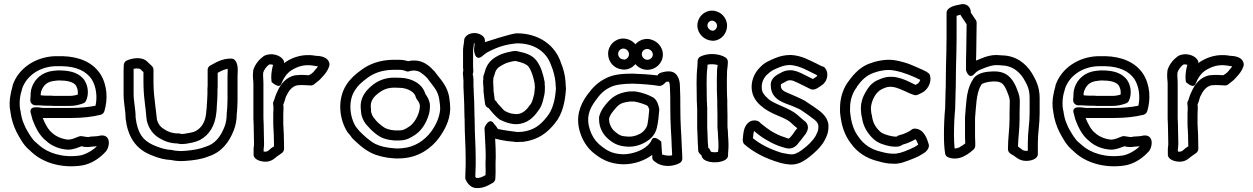

<svg xmlns="http://www.w3.org/2000/svg" viewBox="-20 -794 6243 957"><path d="M32 -236C36 -202 48 -165 62 -137C62 -136 63 -136 63 -135C79 -106 96 -71 128 -45C131 -43 133 -39 142 -32C196 16 285 46 387 31C432 24 471 -2 497 -28C502 -33 512 -41 518 -57C532 -97 514 -127 474 -117C461 -114 453 -115 430 -113C429 -113 428 -112 427 -112C416 -110 416 -111 402 -113L389 -115C385 -116 379 -116 374 -114C357 -107 336 -98 321 -98C290 -100 257 -115 241 -131C222 -145 205 -175 193 -206H336C389 -206 438 -211 482 -222C489 -224 497 -230 500 -239C518 -297 516 -370 479 -427C439 -486 370 -512 292 -514H255C159 -511 73 -456 43 -369V-366C41 -359 39 -350 36 -339L33 -324C27 -296 26 -265 32 -236ZM81 -245C77 -264 77 -294 81 -314L84 -329C86 -337 89 -344 91 -354C114 -418 178 -461 255 -464H292C361 -462 409 -440 437 -399C460 -362 466 -310 456 -267C420 -260 380 -256 336 -256H195C188 -256 184 -258 170 -259H158C158 -259 121 -262 135 -225C137 -220 138 -210 142 -198C156 -161 176 -118 210 -92C237 -66 278 -50 319 -48H320C345 -48 370 -59 386 -65L393 -64C394 -64 394 -63 394 -63C407 -61 420 -60 436 -63C448 -64 455 -64 463 -65C444 -46 408 -24 379 -19C291 -6 218 -32 175 -70C172 -73 169 -76 160 -83C140 -99 124 -128 107 -158C103 -167 102 -170 99 -177C90 -196 85 -220 82 -243C82 -244 81 -244 81 -245ZM131 -294C131 -279 145 -269 156 -269H175C189 -268 200 -267 215 -267H233C244 -266 250 -266 258 -266H326C352 -266 374 -271 395 -279C401 -281 405 -285 408 -290C425 -323 421 -376 391 -406C362 -436 318 -443 275 -443H267C261 -442 253 -442 245 -441C193 -435 154 -404 138 -357V-355C133 -346 132 -320 132 -309C131 -302 131 -298 131 -294ZM183 -319C183 -324 183 -330 184 -333C184 -334 185 -336 185 -338C196 -369 214 -387 252 -391H253C256 -392 261 -392 272 -393H275C314 -393 342 -386 355 -372C364 -363 371 -339 367 -322C356 -319 342 -316 326 -316H258C250 -316 244 -316 238 -317H215C203 -317 196 -318 183 -319Z M596 -325C596 -280 606 -242 606 -207V-204C616 -118 652 -57 724 -25C750 -14 780 -2 814 2H817C819 2 822 3 829 3C842 6 864 9 882 9C892 9 898 8 902 8H904C946 5 984 0 1018 -14C1085 -35 1123 -87 1145 -144C1154 -167 1160 -193 1160 -225C1163 -248 1163 -269 1164 -293V-412C1164 -422 1165 -433 1165 -445C1166 -457 1162 -502 1133 -502C1084 -503 1051 -479 1029 -468C1021 -464 1015 -456 1015 -446V-366C1015 -360 1014 -357 1014 -355V-327C1014 -308 1012 -293 1011 -272L1010 -254C1009 -248 1008 -239 1008 -237V-235C1004 -185 985 -157 954 -140C941 -134 922 -131 898 -127C893 -127 889 -126 887 -126C887 -126 875 -128 872 -129H867C839 -129 819 -137 801 -148L800 -149C782 -159 769 -173 762 -199C759 -221 757 -250 753 -277L751 -296C747 -323 745 -358 745 -390V-446C745 -462 733 -468 723 -478L715 -486C685 -516 633 -502 611 -492C603 -488 597 -479 597 -470L596 -442ZM646 -325V-451C664 -455 678 -451 679 -450L687 -442C689 -440 693 -437 695 -435V-390C695 -356 697 -319 701 -290L703 -271V-270C707 -247 708 -217 712 -190C712 -189 713 -188 713 -188C723 -149 747 -121 775 -105C798 -91 829 -79 864 -79L872 -77H877C877 -77 877 -76 886 -76C895 -76 899 -77 900 -77H904C928 -81 951 -84 976 -96C1025 -122 1052 -170 1058 -230C1059 -239 1059 -243 1060 -248V-251L1061 -270C1062 -289 1064 -304 1064 -327V-348C1065 -356 1065 -361 1065 -366V-431C1083 -441 1098 -448 1115 -451V-446C1115 -437 1114 -425 1114 -412V-295C1113 -269 1113 -250 1110 -230V-227C1110 -202 1106 -179 1099 -162C1079 -111 1051 -76 1003 -62C1002 -62 1001 -61 1000 -61C976 -51 939 -45 901 -42C891 -42 887 -41 882 -41C869 -41 849 -43 838 -46C836 -46 833 -47 832 -47C830 -47 826 -48 819 -48C791 -52 768 -61 744 -71C690 -95 665 -134 656 -208C656 -252 646 -288 646 -325Z M1242 -442C1238 -413 1243 -394 1243 -377V-204C1244 -180 1245 -161 1245 -137C1245 -118 1246 -100 1246 -85V-83C1247 -77 1245 -64 1244 -52V-23C1244 1 1278 12 1304 12C1322 12 1337 5 1348 -4L1359 -13C1368 -19 1378 -26 1386 -32C1391 -36 1396 -44 1396 -52C1396 -69 1395 -87 1395 -102C1395 -113 1395 -123 1394 -136C1394 -151 1392 -163 1392 -175V-226C1393 -239 1393 -253 1393 -262C1393 -264 1393 -267 1392 -269V-273C1400 -290 1403 -310 1407 -316C1407 -317 1409 -318 1409 -319C1420 -343 1437 -364 1462 -369C1491 -372 1513 -368 1529 -368C1535 -368 1542 -370 1547 -375C1550 -378 1557 -382 1562 -387C1572 -394 1579 -402 1586 -410C1599 -423 1614 -442 1621 -464C1622 -468 1623 -473 1622 -477C1614 -519 1556 -515 1550 -516L1549 -517C1490 -526 1443 -510 1405 -486C1401 -483 1400 -482 1396 -479C1397 -485 1395 -491 1391 -497C1375 -520 1333 -532 1299 -517C1298 -516 1295 -515 1294 -514C1272 -498 1253 -476 1243 -447C1243 -446 1242 -444 1242 -442ZM1292 -433C1298 -449 1308 -462 1321 -472C1327 -474 1334 -473 1341 -471C1336 -451 1332 -432 1332 -408C1332 -396 1334 -387 1334 -385C1334 -385 1372 -349 1382 -376C1392 -402 1409 -429 1433 -444C1464 -463 1497 -474 1541 -467C1551 -465 1559 -464 1565 -463C1560 -456 1556 -451 1550 -445C1546 -438 1538 -431 1533 -427C1529 -424 1523 -421 1520 -419C1506 -420 1483 -422 1455 -419H1453C1403 -410 1377 -370 1364 -341C1351 -316 1348 -297 1345 -292C1341 -286 1340 -277 1342 -271C1342 -269 1343 -261 1343 -259C1343 -249 1343 -241 1342 -229V-175C1342 -157 1344 -147 1344 -135V-133C1345 -125 1345 -113 1345 -102C1345 -90 1346 -76 1346 -65C1340 -61 1335 -57 1330 -54C1329 -54 1328 -52 1328 -52L1316 -42C1315 -41 1308 -38 1304 -38C1301 -38 1297 -38 1294 -39V-49C1295 -60 1297 -74 1296 -86C1296 -105 1295 -120 1295 -137C1295 -161 1294 -184 1293 -206V-377C1293 -401 1290 -415 1292 -433Z M1707 -372C1659 -299 1671 -197 1713 -134C1721 -126 1728 -116 1733 -109C1734 -108 1734 -107 1735 -106C1760 -81 1791 -52 1830 -32C1863 -16 1901 -8 1939 -5H1946C1948 -5 1950 -4 1952 -4H1962C1972 -4 1979 -5 1984 -5H1986C2069 -11 2130 -55 2169 -108C2197 -147 2221 -192 2224 -247V-249C2224 -266 2223 -283 2220 -302C2212 -367 2173 -400 2149 -434C2149 -435 2148 -436 2147 -437C2134 -451 2121 -464 2104 -475C2076 -493 2044 -496 2014 -489C2002 -493 1986 -496 1968 -496H1938C1875 -495 1821 -476 1779 -444C1752 -424 1726 -402 1707 -372ZM1749 -344C1764 -368 1782 -384 1809 -404C1843 -430 1885 -445 1938 -446H1968C1984 -446 1992 -444 2005 -439C2010 -437 2016 -437 2021 -439C2038 -445 2061 -443 2076 -433C2088 -425 2100 -415 2110 -404C2140 -362 2164 -343 2170 -295V-294C2173 -279 2174 -263 2174 -250C2171 -209 2153 -171 2129 -138C2096 -94 2047 -60 1983 -55C1973 -55 1968 -54 1962 -54H1955C1949 -55 1943 -55 1942 -55C1907 -58 1877 -64 1852 -76C1824 -90 1795 -117 1772 -140C1765 -149 1758 -157 1754 -162C1722 -212 1715 -293 1749 -344ZM1779 -244C1780 -208 1797 -181 1814 -164C1828 -148 1841 -136 1857 -124C1884 -103 1912 -97 1944 -94H1972C2006 -94 2029 -109 2046 -120C2081 -142 2104 -180 2116 -219C2122 -236 2123 -252 2123 -269V-271C2121 -295 2109 -314 2100 -326C2085 -379 2030 -403 1982 -406H1980C1972 -406 1963 -407 1951 -407H1940C1900 -406 1868 -393 1842 -374C1808 -348 1770 -309 1779 -244ZM1829 -246V-250C1823 -291 1842 -312 1872 -334C1890 -347 1911 -356 1940 -357H1951C1959 -357 1967 -356 1979 -356C2018 -353 2048 -332 2052 -311C2053 -307 2055 -303 2057 -300C2066 -288 2071 -281 2073 -268C2073 -256 2071 -244 2068 -235C2058 -203 2040 -176 2018 -162C2001 -151 1990 -144 1972 -144H1947C1919 -147 1902 -152 1887 -164C1871 -176 1863 -183 1851 -197L1850 -199C1839 -210 1829 -227 1829 -246Z M2288 -455C2288 -453 2289 -451 2289 -449V-441C2285 -428 2289 -418 2289 -406V-402C2290 -397 2290 -393 2290 -386V-358C2290 -355 2291 -349 2291 -341V-340C2293 -299 2295 -256 2295 -215V-213C2296 -205 2296 -195 2296 -184C2296 -125 2301 -67 2301 -10V30C2301 51 2299 70 2299 93C2299 97 2301 103 2304 107C2307 111 2318 138 2349 143H2351C2392 147 2421 125 2435 118C2443 114 2449 105 2449 96C2450 74 2451 54 2450 29C2450 17 2450 5 2451 -8V-10C2451 -42 2450 -72 2448 -103C2467 -98 2486 -94 2507 -91C2523 -89 2541 -88 2553 -86H2557C2567 -86 2575 -87 2578 -87H2587C2664 -97 2709 -133 2747 -181C2783 -225 2797 -285 2801 -352V-354C2801 -358 2800 -362 2800 -363C2800 -370 2799 -379 2799 -382V-384C2797 -421 2787 -454 2776 -481C2748 -568 2666 -628 2556 -628H2554C2525 -626 2397 -584 2397 -584V-593C2397 -598 2395 -605 2391 -609C2371 -634 2323 -638 2300 -610C2297 -607 2295 -602 2294 -598C2293 -589 2293 -583 2292 -580V-578C2291 -570 2288 -558 2288 -543ZM2336 -425C2338 -429 2339 -432 2339 -436V-442C2339 -446 2339 -455 2338 -458V-543C2338 -549 2341 -561 2342 -573V-578H2346C2345 -567 2344 -560 2343 -550V-543C2343 -541 2343 -537 2346 -527C2346 -527 2354 -488 2386 -516C2394 -523 2402 -529 2407 -532C2451 -556 2496 -573 2557 -578C2648 -578 2707 -532 2728 -465C2728 -464 2729 -464 2729 -464C2738 -441 2747 -409 2749 -381C2749 -372 2750 -367 2750 -362C2750 -358 2751 -354 2751 -353C2747 -291 2733 -245 2707 -213C2674 -171 2643 -145 2582 -137H2578C2570 -137 2563 -136 2559 -136C2522 -141 2495 -144 2462 -151C2459 -154 2456 -163 2443 -176C2443 -176 2427 -209 2403 -173C2399 -167 2395 -161 2395 -152C2397 -105 2401 -57 2401 -11C2400 5 2400 17 2400 31C2401 49 2401 63 2400 79C2383 88 2371 94 2356 93C2351 92 2354 94 2349 86C2349 69 2351 52 2351 30V-10C2351 -69 2346 -127 2346 -184C2346 -195 2346 -205 2345 -216C2345 -260 2343 -302 2341 -342C2341 -350 2341 -358 2340 -364V-386C2340 -392 2340 -401 2339 -408V-411C2339 -415 2336 -422 2336 -425ZM2388 -379C2388 -377 2389 -374 2389 -369V-366C2390 -359 2390 -351 2390 -341V-339C2392 -318 2395 -295 2398 -275C2400 -265 2407 -258 2416 -255C2417 -254 2418 -252 2419 -251C2432 -234 2443 -223 2453 -213C2458 -209 2465 -201 2476 -195H2477C2490 -189 2504 -183 2521 -179C2523 -179 2525 -178 2526 -178C2528 -178 2538 -175 2553 -175C2607 -176 2641 -210 2661 -240C2682 -265 2686 -291 2691 -312C2696 -330 2696 -345 2696 -356V-365C2696 -367 2695 -369 2695 -371V-384C2688 -421 2678 -460 2654 -492C2631 -522 2594 -531 2566 -537C2562 -538 2558 -540 2550 -540C2549 -540 2540 -539 2538 -539H2536C2534 -539 2532 -538 2531 -538C2517 -535 2501 -532 2485 -526H2483C2457 -514 2421 -498 2404 -458C2397 -443 2395 -428 2392 -422C2392 -421 2391 -421 2391 -420C2388 -411 2389 -405 2389 -401V-398C2388 -396 2388 -393 2388 -391ZM2438 -387C2439 -391 2439 -399 2439 -401V-405C2445 -419 2447 -432 2450 -438C2459 -458 2475 -466 2504 -480C2513 -483 2525 -486 2539 -489H2541C2543 -489 2545 -489 2549 -490C2551 -490 2550 -490 2554 -489C2582 -483 2605 -474 2614 -462C2629 -442 2638 -413 2645 -377C2645 -373 2645 -368 2646 -362V-356C2646 -353 2644 -333 2643 -328V-326C2635 -296 2632 -281 2620 -269C2603 -244 2584 -226 2553 -225C2549 -225 2543 -227 2529 -228C2520 -230 2510 -234 2500 -239C2497 -241 2493 -243 2487 -249C2477 -262 2465 -272 2459 -280C2457 -283 2455 -289 2446 -296C2444 -311 2442 -326 2440 -342C2440 -351 2440 -358 2439 -370C2439 -374 2439 -378 2438 -387Z M2872 -132C2884 -95 2903 -64 2931 -38C2972 -3 3015 23 3086 25C3144 25 3195 5 3231 -22V-9C3231 -1 3236 7 3243 11L3258 21C3292 40 3340 35 3369 18C3376 14 3381 5 3381 -4L3380 -31C3379 -44 3379 -55 3378 -69L3377 -93C3377 -108 3375 -127 3374 -148C3372 -194 3371 -212 3371 -259C3371 -299 3371 -326 3369 -363C3369 -379 3367 -400 3355 -417C3333 -451 3288 -435 3275 -432C3268 -430 3261 -426 3257 -418C3219 -423 3168 -426 3134 -427C3086 -427 3037 -424 2998 -403C2959 -383 2935 -359 2907 -321C2870 -270 2847 -209 2872 -132ZM2920 -148C2901 -207 2916 -248 2947 -291C2973 -327 2989 -343 3021 -359H3022C3044 -372 3090 -377 3134 -377C3171 -376 3230 -372 3263 -366C3279 -363 3293 -378 3299 -385V-386C3307 -387 3312 -387 3314 -387C3316 -384 3319 -373 3319 -362V-361C3321 -326 3321 -299 3321 -259C3321 -212 3322 -192 3324 -146C3325 -123 3327 -106 3327 -93L3328 -66V-65C3329 -56 3329 -42 3330 -29V-20C3309 -15 3292 -21 3280 -24C3279 -48 3278 -62 3276 -88C3276 -88 3238 -126 3227 -94C3224 -86 3214 -74 3208 -69C3185 -46 3134 -25 3086 -25C3028 -27 3002 -45 2965 -76C2944 -95 2930 -118 2920 -148ZM2966 -199C2966 -156 2987 -122 3012 -101C3040 -77 3065 -65 3109 -63H3118C3157 -63 3192 -80 3213 -96C3233 -110 3248 -132 3254 -157C3261 -186 3264 -220 3266 -247C3266 -250 3266 -253 3265 -255C3262 -268 3258 -293 3235 -309H3234C3212 -322 3178 -333 3154 -337C3140 -340 3127 -338 3117 -338H3114C3057 -330 3029 -310 2999 -273C2982 -253 2973 -235 2968 -218C2965 -210 2966 -204 2966 -199ZM3011 -526C3011 -486 3040 -452 3081 -448C3082 -448 3086 -447 3089 -447C3133 -447 3165 -483 3165 -524C3165 -567 3131 -600 3089 -602H3087C3045 -602 3011 -568 3011 -526ZM3016 -199V-204C3019 -214 3025 -227 3037 -241C3065 -275 3071 -281 3119 -288H3143C3144 -288 3144 -287 3145 -287C3161 -285 3195 -274 3207 -267C3209 -265 3212 -262 3216 -247C3214 -222 3211 -191 3206 -169C3204 -160 3191 -142 3184 -137C3172 -125 3142 -113 3118 -113H3111C3075 -115 3068 -119 3044 -139C3029 -152 3016 -174 3016 -199ZM3061 -526C3061 -540 3073 -552 3087 -552H3088C3103 -551 3115 -539 3115 -524C3115 -510 3105 -499 3093 -497C3090 -498 3089 -498 3087 -498C3074 -498 3061 -510 3061 -526ZM3129 -524C3129 -481 3164 -446 3207 -446C3248 -446 3284 -479 3284 -522C3284 -564 3249 -598 3207 -600C3163 -600 3129 -567 3129 -524ZM3179 -524C3179 -539 3191 -550 3207 -550C3222 -549 3234 -536 3234 -522C3234 -509 3222 -496 3207 -496C3192 -496 3179 -509 3179 -524Z M3452 -381C3452 -359 3453 -320 3453 -300C3453 -292 3453 -286 3454 -275C3454 -270 3454 -264 3455 -254V-166C3455 -157 3455 -150 3456 -138C3456 -121 3458 -95 3458 -82V-80C3459 -70 3460 -55 3460 -45C3460 -34 3468 -27 3476 -20L3477 -18C3480 7 3517 15 3542 15C3569 15 3609 7 3609 -20V-28C3609 -37 3611 -47 3611 -61V-77C3611 -90 3610 -103 3609 -116L3608 -140V-142C3607 -151 3606 -158 3606 -164V-221C3606 -237 3605 -256 3605 -270V-295C3603 -321 3603 -364 3603 -394C3603 -409 3604 -425 3604 -442C3605 -452 3608 -470 3608 -486C3608 -494 3604 -502 3597 -507C3565 -528 3508 -531 3471 -512C3463 -508 3457 -500 3457 -490V-481C3457 -478 3456 -474 3456 -463C3453 -438 3452 -409 3452 -381ZM3456 -667C3456 -626 3490 -593 3530 -591H3540C3578 -596 3604 -629 3604 -666C3604 -707 3570 -741 3529 -741C3489 -741 3456 -708 3456 -667ZM3502 -381C3502 -408 3503 -436 3506 -459V-462C3506 -464 3507 -470 3507 -472C3524 -475 3544 -474 3557 -470C3556 -460 3555 -453 3554 -445V-443C3554 -430 3553 -411 3553 -394C3553 -364 3553 -322 3555 -292V-270C3555 -254 3556 -235 3556 -221V-164C3556 -154 3557 -144 3558 -137L3559 -112C3560 -99 3561 -88 3561 -77V-61C3561 -55 3560 -47 3559 -37C3554 -36 3549 -35 3542 -35C3536 -35 3528 -36 3523 -38C3521 -43 3517 -54 3511 -57L3510 -58C3510 -68 3509 -75 3508 -83C3508 -101 3506 -125 3506 -139V-142C3505 -149 3505 -157 3505 -166V-259C3504 -265 3504 -271 3504 -277V-280C3503 -286 3503 -292 3503 -300C3503 -322 3502 -361 3502 -381ZM3506 -667C3506 -680 3517 -691 3529 -691C3542 -691 3554 -679 3554 -666C3554 -653 3545 -643 3535 -641H3531C3519 -642 3506 -654 3506 -667Z M3682 -96C3682 -90 3684 -80 3690 -75C3739 -32 3799 -3 3864 16C3864 16 3865 17 3866 17C3884 21 3911 29 3940 25C3970 21 3997 2 4013 -11C4040 -32 4070 -59 4089 -92C4098 -110 4107 -126 4109 -151V-155C4114 -204 4078 -233 4050 -252C4032 -266 4012 -277 3997 -288C3996 -288 3996 -290 3995 -290C3979 -299 3965 -305 3950 -312C3901 -335 3872 -338 3872 -366V-369C3871 -374 3872 -375 3893 -385C3894 -385 3895 -386 3896 -387C3902 -391 3909 -394 3918 -394C3931 -394 3939 -389 3957 -381C3976 -371 3997 -362 4020 -350C4040 -340 4064 -361 4074 -368C4101 -383 4115 -425 4093 -454C4090 -459 4085 -462 4079 -463C4073 -464 4064 -471 4048 -478C4013 -494 3977 -517 3922 -520H3920C3890 -520 3864 -513 3843 -504C3818 -493 3792 -484 3769 -459C3738 -430 3723 -387 3727 -349C3730 -314 3750 -285 3774 -266C3814 -229 3875 -214 3907 -194L3908 -193C3917 -188 3926 -179 3937 -169C3944 -163 3947 -160 3954 -155C3952 -152 3947 -146 3944 -143C3936 -131 3931 -123 3922 -113L3912 -103C3902 -105 3887 -112 3873 -116C3851 -125 3826 -137 3799 -158C3787 -168 3773 -177 3766 -185C3763 -188 3759 -191 3754 -192C3712 -202 3693 -166 3688 -144C3684 -126 3683 -108 3682 -96ZM3733 -105C3734 -120 3736 -135 3739 -141C3772 -111 3819 -83 3856 -69C3857 -69 3858 -68 3858 -68C3870 -64 3884 -59 3900 -55C3935 -47 3955 -75 3958 -78V-79C3969 -91 3977 -102 3985 -113C3992 -121 4025 -157 3994 -188C3993 -189 3992 -190 3991 -190C3982 -197 3978 -201 3971 -207C3962 -215 3948 -228 3933 -237C3889 -264 3834 -278 3807 -303L3806 -305C3790 -318 3778 -334 3777 -353C3775 -377 3783 -403 3804 -423C3805 -423 3806 -424 3806 -424C3820 -439 3836 -447 3863 -458C3880 -465 3898 -470 3919 -470C3970 -466 4008 -440 4053 -419C4052 -415 4050 -412 4050 -412C4049 -412 4049 -411 4048 -411C4041 -407 4035 -402 4032 -400C4011 -411 3995 -418 3980 -426C3979 -426 3978 -427 3978 -427C3964 -433 3945 -444 3918 -444C3898 -444 3881 -437 3870 -430C3854 -422 3818 -405 3822 -365C3824 -292 3899 -279 3928 -266C3943 -259 3958 -254 3970 -247C3989 -234 4005 -224 4019 -213C4020 -213 4021 -211 4021 -211C4048 -193 4061 -180 4059 -159V-154C4057 -138 4053 -132 4045 -116C4031 -92 4008 -70 3983 -51C3969 -40 3948 -27 3934 -25C3920 -23 3898 -28 3877 -32C3821 -49 3772 -73 3733 -105Z M4167 -235C4173 -171 4188 -122 4222 -78C4252 -36 4298 -4 4358 10C4379 16 4403 22 4432 22H4448C4472 20 4491 12 4508 6C4528 -2 4545 -8 4562 -17L4563 -18C4580 -28 4601 -36 4609 -60C4610 -64 4611 -70 4609 -75C4603 -93 4589 -153 4538 -153C4534 -153 4526 -151 4520 -145C4511 -138 4488 -126 4462 -120C4457 -118 4452 -116 4449 -113H4441C4438 -113 4433 -114 4426 -115C4401 -120 4379 -127 4367 -138C4344 -159 4330 -183 4326 -218C4326 -219 4325 -221 4325 -222L4323 -229C4323 -236 4321 -247 4321 -249V-258C4324 -293 4343 -326 4361 -340C4366 -345 4379 -352 4393 -357C4441 -375 4492 -333 4538 -320C4551 -317 4563 -326 4572 -330C4601 -342 4625 -381 4616 -416C4615 -421 4612 -427 4607 -430C4602 -434 4595 -439 4583 -444C4567 -451 4546 -461 4519 -472C4499 -480 4475 -487 4450 -492C4407 -501 4361 -494 4319 -479C4270 -463 4237 -427 4211 -391C4185 -358 4167 -310 4167 -256ZM4217 -238V-256C4217 -300 4232 -336 4251 -360V-362C4274 -394 4299 -419 4335 -431C4371 -444 4407 -449 4440 -442C4490 -432 4530 -414 4567 -396C4564 -386 4556 -378 4554 -377C4553 -377 4552 -375 4551 -375C4548 -374 4545 -372 4543 -371C4513 -384 4445 -430 4375 -403C4362 -398 4344 -392 4329 -379C4308 -362 4296 -338 4286 -319C4277 -301 4272 -280 4271 -260V-249C4271 -238 4273 -228 4273 -225C4273 -220 4275 -215 4276 -210C4282 -164 4304 -129 4333 -102C4357 -79 4391 -70 4418 -65C4425 -64 4432 -63 4441 -63H4450C4463 -63 4474 -69 4479 -73C4505 -80 4528 -91 4543 -100C4548 -95 4553 -84 4557 -73C4553 -70 4545 -65 4538 -61C4525 -54 4509 -48 4490 -40C4475 -34 4460 -30 4445 -28H4432C4409 -28 4393 -32 4370 -38C4322 -49 4286 -74 4262 -108C4235 -143 4223 -179 4217 -238Z M4685 -123C4685 -90 4686 -58 4691 -28C4692 -20 4698 -13 4706 -10C4735 2 4767 -5 4788 -17C4806 -26 4820 -38 4832 -48C4837 -53 4841 -60 4841 -67V-90C4840 -94 4841 -99 4840 -114V-206C4842 -234 4845 -268 4848 -296L4850 -307V-311C4850 -312 4851 -313 4851 -314C4855 -336 4861 -356 4872 -373C4877 -379 4901 -387 4929 -388H4938C4974 -388 4984 -373 4998 -342C5005 -324 5011 -311 5013 -294V-284C5013 -267 5012 -248 5012 -229V-200C5012 -152 5004 -104 5004 -51C5004 -44 5007 -36 5013 -31C5020 -25 5025 -23 5026 -22C5027 -21 5029 -21 5030 -20L5050 -6C5061 2 5077 8 5094 8C5119 8 5153 -1 5153 -26V-83C5153 -129 5162 -176 5162 -229V-305C5162 -363 5142 -397 5123 -430C5093 -478 5044 -517 4974 -518C4972 -518 4966 -519 4961 -519C4912 -524 4876 -504 4845 -492V-495L4846 -535C4846 -585 4848 -630 4848 -680C4848 -684 4847 -690 4844 -694L4819 -731C4820 -758 4797 -782 4763 -771C4745 -768 4698 -759 4698 -730V-608C4698 -584 4697 -562 4697 -535C4697 -508 4695 -482 4695 -453C4695 -427 4694 -398 4694 -371C4694 -361 4694 -351 4693 -341V-339C4693 -311 4691 -287 4691 -256C4687 -213 4685 -168 4685 -123ZM4735 -123C4735 -167 4737 -211 4741 -253V-255C4741 -281 4743 -308 4743 -338C4744 -350 4744 -361 4744 -371C4744 -396 4745 -425 4745 -453C4745 -480 4747 -506 4747 -535C4747 -560 4748 -582 4748 -608V-715C4753 -717 4760 -719 4767 -721L4770 -715L4798 -673C4798 -626 4796 -583 4796 -535L4795 -495V-444C4795 -444 4809 -392 4839 -428C4847 -437 4859 -445 4872 -449C4873 -449 4873 -450 4874 -450C4901 -461 4929 -472 4957 -469H4965C4967 -469 4969 -468 4971 -468C5021 -468 5057 -441 5081 -404C5100 -371 5112 -351 5112 -305V-229C5112 -182 5103 -135 5103 -83V-43C5100 -42 5097 -42 5094 -42C5087 -42 5081 -44 5078 -46L5060 -59C5056 -62 5055 -63 5054 -64C5055 -108 5062 -151 5062 -200V-229C5062 -246 5063 -265 5063 -284V-297C5061 -324 5051 -344 5044 -362C5027 -400 5000 -438 4938 -438H4929C4898 -437 4855 -433 4832 -403V-402C4816 -379 4806 -350 4802 -326C4799 -315 4800 -315 4800 -313L4798 -303V-302C4795 -273 4792 -240 4790 -209V-110C4791 -105 4790 -97 4791 -86V-79C4781 -71 4773 -66 4765 -62C4764 -62 4764 -60 4763 -60C4760 -58 4747 -54 4738 -54C4736 -75 4735 -98 4735 -123Z M5230 -236C5234 -202 5246 -165 5260 -137C5260 -136 5261 -136 5261 -135C5277 -106 5294 -71 5326 -45C5329 -43 5331 -39 5340 -32C5394 16 5483 46 5585 31C5630 24 5669 -2 5695 -28C5700 -33 5710 -41 5716 -57C5730 -97 5712 -127 5672 -117C5659 -114 5651 -115 5628 -113C5627 -113 5626 -112 5625 -112C5614 -110 5614 -111 5600 -113L5587 -115C5583 -116 5577 -116 5572 -114C5555 -107 5534 -98 5519 -98C5488 -100 5455 -115 5439 -131C5420 -145 5403 -175 5391 -206H5534C5587 -206 5636 -211 5680 -222C5687 -224 5695 -230 5698 -239C5716 -297 5714 -370 5677 -427C5637 -486 5568 -512 5490 -514H5453C5357 -511 5271 -456 5241 -369V-366C5239 -359 5237 -350 5234 -339L5231 -324C5225 -296 5224 -265 5230 -236ZM5279 -245C5275 -264 5275 -294 5279 -314L5282 -329C5284 -337 5287 -344 5289 -354C5312 -418 5376 -461 5453 -464H5490C5559 -462 5607 -440 5635 -399C5658 -362 5664 -310 5654 -267C5618 -260 5578 -256 5534 -256H5393C5386 -256 5382 -258 5368 -259H5356C5356 -259 5319 -262 5333 -225C5335 -220 5336 -210 5340 -198C5354 -161 5374 -118 5408 -92C5435 -66 5476 -50 5517 -48H5518C5543 -48 5568 -59 5584 -65L5591 -64C5592 -64 5592 -63 5592 -63C5605 -61 5618 -60 5634 -63C5646 -64 5653 -64 5661 -65C5642 -46 5606 -24 5577 -19C5489 -6 5416 -32 5373 -70C5370 -73 5367 -76 5358 -83C5338 -99 5322 -128 5305 -158C5301 -167 5300 -170 5297 -177C5288 -196 5283 -220 5280 -243C5280 -244 5279 -244 5279 -245ZM5329 -294C5329 -279 5343 -269 5354 -269H5373C5387 -268 5398 -267 5413 -267H5431C5442 -266 5448 -266 5456 -266H5524C5550 -266 5572 -271 5593 -279C5599 -281 5603 -285 5606 -290C5623 -323 5619 -376 5589 -406C5560 -436 5516 -443 5473 -443H5465C5459 -442 5451 -442 5443 -441C5391 -435 5352 -404 5336 -357V-355C5331 -346 5330 -320 5330 -309C5329 -302 5329 -298 5329 -294ZM5381 -319C5381 -324 5381 -330 5382 -333C5382 -334 5383 -336 5383 -338C5394 -369 5412 -387 5450 -391H5451C5454 -392 5459 -392 5470 -393H5473C5512 -393 5540 -386 5553 -372C5562 -363 5569 -339 5565 -322C5554 -319 5540 -316 5524 -316H5456C5448 -316 5442 -316 5436 -317H5413C5401 -317 5394 -318 5381 -319Z M5799 -442C5795 -413 5800 -394 5800 -377V-204C5801 -180 5802 -161 5802 -137C5802 -118 5803 -100 5803 -85V-83C5804 -77 5802 -64 5801 -52V-23C5801 1 5835 12 5861 12C5879 12 5894 5 5905 -4L5916 -13C5925 -19 5935 -26 5943 -32C5948 -36 5953 -44 5953 -52C5953 -69 5952 -87 5952 -102C5952 -113 5952 -123 5951 -136C5951 -151 5949 -163 5949 -175V-226C5950 -239 5950 -253 5950 -262C5950 -264 5950 -267 5949 -269V-273C5957 -290 5960 -310 5964 -316C5964 -317 5966 -318 5966 -319C5977 -343 5994 -364 6019 -369C6048 -372 6070 -368 6086 -368C6092 -368 6099 -370 6104 -375C6107 -378 6114 -382 6119 -387C6129 -394 6136 -402 6143 -410C6156 -423 6171 -442 6178 -464C6179 -468 6180 -473 6179 -477C6171 -519 6113 -515 6107 -516L6106 -517C6047 -526 6000 -510 5962 -486C5958 -483 5957 -482 5953 -479C5954 -485 5952 -491 5948 -497C5932 -520 5890 -532 5856 -517C5855 -516 5852 -515 5851 -514C5829 -498 5810 -476 5800 -447C5800 -446 5799 -444 5799 -442ZM5849 -433C5855 -449 5865 -462 5878 -472C5884 -474 5891 -473 5898 -471C5893 -451 5889 -432 5889 -408C5889 -396 5891 -387 5891 -385C5891 -385 5929 -349 5939 -376C5949 -402 5966 -429 5990 -444C6021 -463 6054 -474 6098 -467C6108 -465 6116 -464 6122 -463C6117 -456 6113 -451 6107 -445C6103 -438 6095 -431 6090 -427C6086 -424 6080 -421 6077 -419C6063 -420 6040 -422 6012 -419H6010C5960 -410 5934 -370 5921 -341C5908 -316 5905 -297 5902 -292C5898 -286 5897 -277 5899 -271C5899 -269 5900 -261 5900 -259C5900 -249 5900 -241 5899 -229V-175C5899 -157 5901 -147 5901 -135V-133C5902 -125 5902 -113 5902 -102C5902 -90 5903 -76 5903 -65C5897 -61 5892 -57 5887 -54C5886 -54 5885 -52 5885 -52L5873 -42C5872 -41 5865 -38 5861 -38C5858 -38 5854 -38 5851 -39V-49C5852 -60 5854 -74 5853 -86C5853 -105 5852 -120 5852 -137C5852 -161 5851 -184 5850 -206V-377C5850 -401 5847 -415 5849 -433Z"/></svg>

Font: Hussar Pisanka
Style: Out
Weight: 400
Designer: Robert Jablonski
Foundry: Cannot Into Space Fonts
Version: Version 1.070